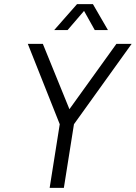

<svg xmlns="http://www.w3.org/2000/svg" viewBox="-20 -913 659 932"><path d="M243 -767H308L388 -860L440 -767H504L431 -893H354ZM221 -1H290L339 -310L619 -700H545L317 -383L188 -700H115L270 -310Z"/></svg>

Font: Arthouse Owned
Style: Italic
Weight: 400
Italic angle: -10°
Designer: Jeremy Tribby
Foundry: Tribby Type
Version: Version 1.000;PS 001.000;hotconv 1.0.88;makeotf.lib2.5.64775